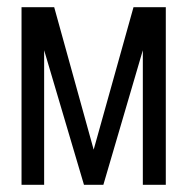

<svg xmlns="http://www.w3.org/2000/svg" viewBox="-20 -515 521 535"><path d="M40 0V-495H131L241 -98L352 -495H442V0H378V-375L268 0H214L103 -375V0Z"/></svg>

Font: Alumni Sans Medium
Style: Regular
Weight: 500
Designer: Robert E. Leuschke
Foundry: Robert E. Leuschke
Version: Version 1.018